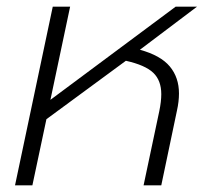

<svg xmlns="http://www.w3.org/2000/svg" viewBox="-20 -555 630 575"><path d="M138 -535H190L131 -256L506 -535H570L399 -406Q461 -389 488.5 -356Q516 -323 516 -275Q516 -251 510 -224L463 0H410L457 -222Q463 -251 463 -273Q463 -314 439 -337Q415 -360 357 -373L119 -198L77 0H25Z"/></svg>

Font: Prompt ExtraLight
Style: Italic
Weight: 275
Italic angle: -12°
Designer: Katatrad Team
Foundry: CadsonDemak
Version: Version 1.000